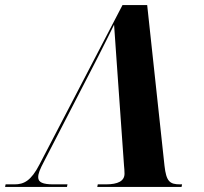

<svg xmlns="http://www.w3.org/2000/svg" viewBox="-67 -734 800 754"><path d="M-47 0H196L198 -10H143C101 -10 83 -18 83 -38C83 -52 89 -68 107 -102L314 -503C346 -565 361 -597 381 -637C384 -595 387 -553 391 -494L420 -84C421 -74 422 -63 422 -52C422 -23 396 -10 349 -10H317L315 0H646L648 -10H640C599 -10 586 -22 579 -83L511 -714H414L88 -88C55 -24 27 -10 -10 -10H-45Z"/></svg>

Font: Noto Serif Display
Style: Bold Italic
Weight: 700
Italic angle: -12°
Designer: Monotype Design Team
Foundry: Monotype Imaging Inc.
Version: Version 2.009